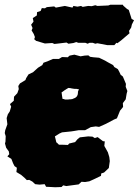

<svg xmlns="http://www.w3.org/2000/svg" viewBox="-24 -759 584 808"><path d="M208 29 191 28 170 27 164 16 142 18 124 16 112 5 99 -2 89 -1 80 -10 65 -23 45 -35 47 -53 37 -60 31 -72 24 -90 7 -101 15 -110 13 -122 2 -137 -3 -155 -1 -163 0 -186 -4 -199 -2 -211 7 -236 4 -262 9 -278 17 -290 23 -310 18 -321 34 -335 35 -352 49 -367 55 -384 53 -397 60 -408 83 -422 86 -430 96 -446 115 -455 136 -474 154 -485 159 -495 176 -501 199 -511H224L237 -519L261 -518L269 -525L289 -529L315 -522L332 -525L348 -526L355 -520L369 -518L393 -516L418 -504L430 -497L452 -485L457 -477L472 -468L478 -457L484 -444L493 -437L506 -406L505 -394L512 -376L509 -365L505 -341L493 -325L494 -309L481 -293L468 -261L456 -256L422 -238L393 -225L379 -227L358 -224L334 -211H307L289 -208L276 -206L237 -202L226 -197L207 -185L210 -173L213 -160L216 -158L224 -150H236L262 -149L267 -155L292 -161L302 -173L312 -181L347 -185L365 -184L375 -178L387 -182L409 -165L417 -164L415 -145L430 -118L436 -98L438 -81L434 -52L414 -33L402 -29L401 -19L372 -5L352 4L334 7L319 6L307 17L277 21L255 24L242 21L235 28ZM250 -340H262L268 -341H272L280 -342L287 -345L292 -347L296 -350L300 -354L303 -361L304 -368V-373L306 -378L308 -384H303L298 -385H290L283 -386L277 -387L273 -388L264 -389L257 -385L251 -381L246 -378L241 -374L235 -370L236 -364L237 -356L238 -350L239 -343L245 -342ZM165 -576 128 -587 120 -594 123 -603 118 -616 109 -631 113 -641 107 -655 117 -668 114 -683 131 -694 132 -708 147 -713 152 -725 165 -724 173 -729 204 -732 211 -727 249 -734 267 -730 281 -727 285 -734 302 -731 317 -734 324 -730 347 -734 362 -733 377 -737 386 -734 432 -736 440 -739H493L495 -735L511 -721L518 -717L530 -679L540 -674L531 -656L528 -643L519 -629L521 -619L487 -590L470 -577L466 -579L457 -569H428L386 -577L377 -575L366 -579H353L345 -575L335 -579H305L297 -582L285 -578L264 -575L256 -580L223 -576L205 -574L196 -578Z"/></svg>

Font: Winky Rough Black
Style: Italic
Weight: 900
Italic angle: -8.97852°
Designer: Simon Atzbach
Foundry: typofactur
Version: Version 1.206; ttfautohint (v1.8.4.7-5d5b)